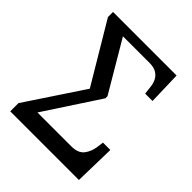

<svg xmlns="http://www.w3.org/2000/svg" viewBox="-198 -836 959 959"><g transform="rotate(45 281.0 -357.0)"><path d="M33 0V-58L234 -361L45 -678V-714H494L499 -539H447L442 -582Q440 -604 430.5 -622.5Q421 -641 402.5 -652Q384 -663 354 -663H166L323 -397V-382L133 -92H373Q420 -92 441 -119Q462 -146 467 -187L471 -217H523L518 0Z"/></g></svg>

Font: Noto Serif SemiCondensed
Style: Regular
Weight: 400
Width: 4
Designer: Monotype Design Team
Foundry: Monotype Imaging Inc.
Version: Version 2.013